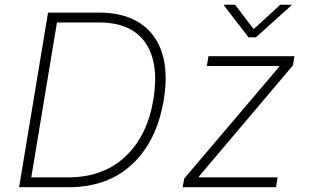

<svg xmlns="http://www.w3.org/2000/svg" viewBox="-20 -780 1287 800"><path d="M266.6 0H59.6L180.2 -727.5H393.6Q495.6 -727.5 562.3 -684.3Q628.9 -641.1 655 -560.1Q681.2 -479 662.6 -365.7Q634.3 -192.9 531.5 -96.4Q428.7 0 266.6 0ZM110.4 -41H263.7Q409.7 -41 502 -127.4Q594.2 -213.9 619.1 -365.7Q644 -516.1 586.2 -601.3Q528.3 -686.5 391.1 -686.5H217.3ZM741.2 0 747.6 -36.1 1142.6 -501 1143.1 -504.9H841.8L848.6 -545.9H1207L1200.7 -507.8L809.1 -44.9L808.6 -41H1136.7L1129.9 0ZM959.5 -760.3 1037.1 -658.7 1147.9 -760.3H1194.3L1193.4 -756.8L1046.4 -624.5H1015.6L913.6 -756.8L914.1 -760.3Z"/></svg>

Font: Inter Extra Light
Style: Italic
Weight: 200
Italic angle: -9.39999°
Designer: Rasmus Andersson
Foundry: rsms
Version: Version 4.000;git-3c8e0fc